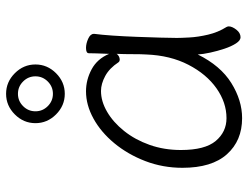

<svg xmlns="http://www.w3.org/2000/svg" viewBox="-110 -670 796 615"><g transform="rotate(-90 287.5 -362.0)"><path d="M389 -646Q389 -684 361 -712Q333 -740 295 -740Q257 -740 229 -712Q201 -684 201 -646Q201 -608 229 -580Q257 -552 295 -552Q333 -552 361 -580Q389 -608 389 -646ZM351 -646Q351 -623 334.5 -606.5Q318 -590 295 -590Q272 -590 255.5 -606.5Q239 -623 239 -646Q239 -669 255.5 -685.5Q272 -702 295 -702Q318 -702 334.5 -685.5Q351 -669 351 -646ZM487 -457V-459Q487 -470 471.5 -477Q456 -484 442 -484Q425 -484 425 -475Q425 -468 424.5 -450.5Q424 -433 423 -410Q407 -448 373.5 -466Q340 -484 303 -484Q259 -484 215.5 -460Q172 -436 136.5 -393Q101 -350 79.5 -294Q58 -238 58 -175Q58 -81 101.5 -32.5Q145 16 217 16Q274 16 329.5 -18.5Q385 -53 421 -126Q422 -109 427 -86Q432 -63 439.5 -40.5Q447 -18 456.5 -3.5Q466 11 476 11Q490 11 500.5 -2.5Q511 -16 511 -27Q511 -30 509 -34Q492 -61 484.5 -93Q477 -125 475.5 -152.5Q474 -180 474 -193Q474 -211 475 -246Q476 -281 477.5 -321.5Q479 -362 481.5 -398.5Q484 -435 487 -457ZM423 -386Q422 -361 422 -333.5Q422 -306 421 -291Q418 -214 388 -156Q358 -98 312.5 -66Q267 -34 217 -34Q173 -34 144 -68.5Q115 -103 115 -180Q115 -234 131.5 -280.5Q148 -327 176 -362Q204 -397 237.5 -416.5Q271 -436 304 -436Q327 -436 352 -422.5Q377 -409 396 -380Q399 -376 405 -376Q410 -376 415.5 -379Q421 -382 423 -386Z"/></g></svg>

Font: Klee One
Style: Regular
Weight: 400
Designer: Fontworks Inc.
Foundry: Fontworks Inc.
Version: Version 1.100